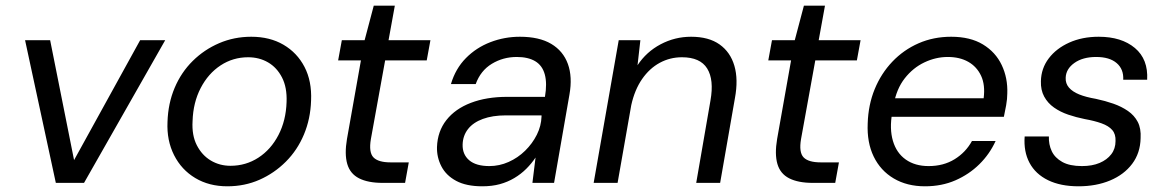

<svg xmlns="http://www.w3.org/2000/svg" viewBox="-20 -642 4094 674"><path d="M176 0 68 -501H156L240 -80L472 -501H560L275 0Z M778 12Q714 12 665.5 -17Q617 -46 591 -97.5Q565 -149 568 -214Q570 -279 593 -333.5Q616 -388 656.5 -428Q697 -468 749.5 -490.5Q802 -513 862 -513Q927 -513 975 -485Q1023 -457 1049 -407Q1075 -357 1072 -289Q1070 -225 1047 -170Q1024 -115 983.5 -74.5Q943 -34 891 -11Q839 12 778 12ZM789 -60Q843 -60 887 -88.5Q931 -117 957.5 -168Q984 -219 986 -284Q988 -335 970 -370Q952 -405 921 -423Q890 -441 851 -441Q798 -441 754.5 -412.5Q711 -384 684.5 -333Q658 -282 656 -217Q653 -167 671 -132Q689 -97 720 -78.5Q751 -60 789 -60Z M1323 0Q1272 0 1240.5 -16Q1209 -32 1199 -66.5Q1189 -101 1198 -154L1247 -430H1167L1180 -501H1260L1292 -622H1366L1344 -501H1491L1478 -430H1332L1282 -154Q1274 -107 1291 -89.5Q1308 -72 1351 -72H1415L1402 0Z M1673 12Q1617 12 1581.5 -7Q1546 -26 1529.5 -58Q1513 -90 1514 -126Q1516 -181 1547 -220.5Q1578 -260 1633 -281Q1688 -302 1760 -302H1893Q1901 -349 1892.5 -380.5Q1884 -412 1859 -427Q1834 -442 1794 -442Q1746 -442 1706.5 -418Q1667 -394 1650 -347H1563Q1579 -401 1615.5 -438Q1652 -475 1701.5 -494Q1751 -513 1805 -513Q1873 -513 1915 -488Q1957 -463 1973.5 -417.5Q1990 -372 1979 -310L1925 0H1849L1860 -89Q1846 -68 1827.5 -49.5Q1809 -31 1785.5 -17Q1762 -3 1734.5 4.5Q1707 12 1673 12ZM1698 -59Q1733 -59 1765.5 -73.5Q1798 -88 1823.5 -113Q1849 -138 1864.5 -169Q1880 -200 1881 -233V-237H1756Q1709 -237 1675 -224.5Q1641 -212 1623 -189Q1605 -166 1604 -135Q1603 -100 1627 -79.5Q1651 -59 1698 -59Z M2064 0 2152 -501H2228L2218 -413Q2249 -460 2299 -486.5Q2349 -513 2406 -513Q2468 -513 2506 -486Q2544 -459 2558 -411Q2572 -363 2560 -298L2508 0H2424L2474 -289Q2487 -362 2462.5 -401.5Q2438 -441 2374 -441Q2332 -441 2296 -421.5Q2260 -402 2234 -364.5Q2208 -327 2196 -273L2148 0Z M2833 0Q2782 0 2750.5 -16Q2719 -32 2709 -66.5Q2699 -101 2708 -154L2757 -430H2677L2690 -501H2770L2802 -622H2876L2854 -501H3001L2988 -430H2842L2792 -154Q2784 -107 2801 -89.5Q2818 -72 2861 -72H2925L2912 0Z M3227 12Q3164 12 3117.5 -15.5Q3071 -43 3047 -92.5Q3023 -142 3026 -209Q3028 -274 3050.5 -329Q3073 -384 3112.5 -425.5Q3152 -467 3204.5 -490Q3257 -513 3319 -513Q3386 -513 3430.5 -486Q3475 -459 3496.5 -413.5Q3518 -368 3516 -314Q3516 -295 3512 -272.5Q3508 -250 3504 -232H3091L3102 -297H3433Q3439 -344 3424 -376Q3409 -408 3379 -425Q3349 -442 3307 -442Q3265 -442 3225 -423Q3185 -404 3156 -367Q3127 -330 3117 -274L3112 -246Q3102 -190 3114.5 -147.5Q3127 -105 3159.5 -82Q3192 -59 3240 -59Q3292 -59 3331 -83Q3370 -107 3392 -147H3475Q3454 -101 3418 -65.5Q3382 -30 3334 -9Q3286 12 3227 12Z M3766 12Q3703 12 3659 -9.5Q3615 -31 3594 -70.5Q3573 -110 3577 -163H3662Q3661 -135 3672 -111.5Q3683 -88 3709 -73.5Q3735 -59 3778 -59Q3814 -59 3840 -70Q3866 -81 3881 -100.5Q3896 -120 3896 -147Q3897 -171 3884.5 -185.5Q3872 -200 3847 -209Q3822 -218 3788 -224Q3758 -230 3730 -239.5Q3702 -249 3680 -264.5Q3658 -280 3645.5 -303Q3633 -326 3634 -357Q3635 -402 3661.5 -437Q3688 -472 3733.5 -492.5Q3779 -513 3837 -513Q3917 -513 3964 -473.5Q4011 -434 4007 -362H3923Q3925 -399 3900 -420.5Q3875 -442 3828 -442Q3781 -442 3751.5 -421Q3722 -400 3721 -369Q3720 -349 3732.5 -334.5Q3745 -320 3768.5 -310.5Q3792 -301 3827 -295Q3860 -288 3888.5 -278Q3917 -268 3939.5 -252.5Q3962 -237 3974 -214Q3986 -191 3984 -157Q3983 -105 3954.5 -67Q3926 -29 3877 -8.5Q3828 12 3766 12Z"/></svg>

Font: DM Sans 17pt
Style: Italic
Weight: 400
Italic angle: -10°
Version: Version 4.004;gftools[0.9.30]